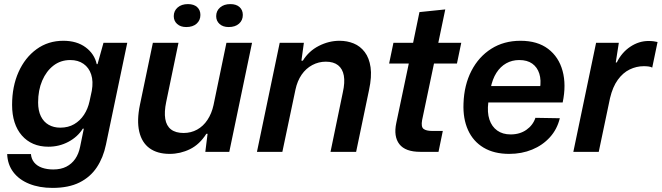

<svg xmlns="http://www.w3.org/2000/svg" viewBox="-20 -741 3229 937"><path d="M236 176Q172 176 122.5 156Q73 136 45 99Q17 62 15 11H131Q133 35 147 52Q161 69 185 77.5Q209 86 240 86Q277 86 303.5 72.5Q330 59 347 34.5Q364 10 371 -25L389 -113H384Q359 -73 314 -49Q269 -25 216 -25Q175 -25 142.5 -39Q110 -53 86.5 -80Q63 -107 51 -144.5Q39 -182 39 -229Q39 -319 70.5 -389.5Q102 -460 158.5 -501Q215 -542 289 -542Q355 -542 398 -510Q441 -478 452 -428H456L485 -532H601L497 -35Q484 28 452.5 75.5Q421 123 368 149.5Q315 176 236 176ZM274 -118Q313 -118 342 -135Q371 -152 390 -181Q409 -210 417 -247L428 -298Q436 -344 425 -377.5Q414 -411 387.5 -429.5Q361 -448 323 -448Q276 -448 241 -421Q206 -394 186 -347.5Q166 -301 166 -241Q166 -201 179.5 -173.5Q193 -146 217.5 -132Q242 -118 274 -118Z M808 10Q748 10 710 -17.5Q672 -45 659.5 -99Q647 -153 663 -230L726 -532H851L791 -243Q781 -195 786.5 -161Q792 -127 814.5 -109.5Q837 -92 876 -92Q912 -92 942 -108.5Q972 -125 992.5 -156Q1013 -187 1022 -228L1085 -532H1210L1099 0H982L993 -88H987Q954 -36 907 -13Q860 10 808 10ZM1096 -609Q1068 -609 1051.5 -624Q1035 -639 1035 -662Q1035 -688 1054 -704.5Q1073 -721 1104 -721Q1133 -721 1149 -706.5Q1165 -692 1165 -668Q1165 -642 1146.5 -625.5Q1128 -609 1096 -609ZM889 -609Q861 -609 844.5 -624Q828 -639 828 -662Q828 -688 847 -704.5Q866 -721 897 -721Q926 -721 942 -706.5Q958 -692 958 -668Q958 -642 939.5 -625.5Q921 -609 889 -609Z M1234 0 1345 -532H1463L1451 -445H1458Q1487 -492 1536 -517Q1585 -542 1637 -542Q1674 -542 1706 -529Q1738 -516 1760 -487Q1782 -458 1788.5 -412.5Q1795 -367 1781 -302L1718 0H1593L1653 -290Q1664 -339 1658 -372Q1652 -405 1630 -422.5Q1608 -440 1570 -440Q1535 -440 1504 -423.5Q1473 -407 1452 -376.5Q1431 -346 1422 -304L1358 0Z M2031 0Q1958 0 1929 -37.5Q1900 -75 1914 -141L1975 -431H1879L1900 -532H1996L2027 -682L2153 -695L2119 -532H2231L2210 -431H2098L2040 -155Q2034 -122 2047 -112Q2060 -102 2089 -102H2141L2120 0Z M2465 10Q2391 10 2340 -20.5Q2289 -51 2264 -106.5Q2239 -162 2242 -236Q2245 -326 2280.5 -395Q2316 -464 2377.5 -503Q2439 -542 2520 -542Q2603 -542 2655 -502.5Q2707 -463 2725.5 -395Q2744 -327 2726 -241H2363Q2357 -192 2368.5 -157.5Q2380 -123 2406.5 -104Q2433 -85 2472 -85Q2517 -85 2549 -107.5Q2581 -130 2593 -166L2712 -164Q2699 -110 2663.5 -71Q2628 -32 2577 -11Q2526 10 2465 10ZM2374 -309 2364 -321H2625L2615 -308Q2622 -350 2612 -381.5Q2602 -413 2577.5 -430.5Q2553 -448 2514 -448Q2479 -448 2450.5 -432Q2422 -416 2402.5 -385.5Q2383 -355 2374 -309Z M2778 0 2889 -532H3000L2985 -436H2990Q3014 -485 3056 -513Q3098 -541 3145 -541Q3159 -541 3170 -539.5Q3181 -538 3189 -536L3163 -411Q3157 -415 3145.5 -416.5Q3134 -418 3122 -418Q3086 -418 3053 -402Q3020 -386 2995 -351.5Q2970 -317 2957 -262L2902 0Z"/></svg>

Font: Mona Sans ExtraLight SemiBold
Style: Italic
Weight: 600
Italic angle: -11.6951°
Version: Version 2.000